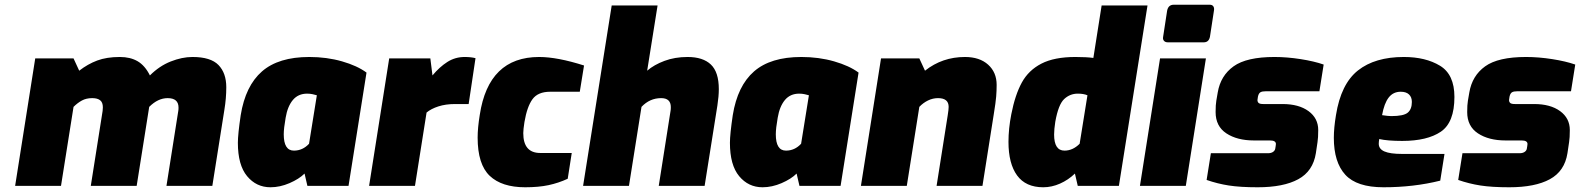

<svg xmlns="http://www.w3.org/2000/svg" viewBox="-20 -786 6682 812"><path d="M129 -539H291L315 -487Q351 -515 391 -530Q431 -545 487 -545Q531 -545 562 -527Q593 -509 614 -467Q654 -507 702 -526Q750 -545 794 -545Q871 -545 904 -511Q937 -477 937 -417Q937 -370 929 -322L878 0H684L734 -317Q735 -322 735 -331Q735 -371 689 -371Q648 -371 611 -334L608 -315L558 0H364L414 -317Q415 -323 415 -332Q415 -353 403.5 -362Q392 -371 370 -371Q345 -371 326.5 -361Q308 -351 291 -334L238 0H44Z M986 -182Q986 -218 998 -299Q1018 -423 1088 -484Q1158 -545 1288 -545Q1362 -545 1426.5 -526.5Q1491 -508 1530 -479L1454 0H1280L1268 -52Q1245 -29 1204.5 -11.5Q1164 6 1124 6Q1064 6 1025 -41Q986 -88 986 -182ZM1287 -178 1320 -383Q1314 -385 1302.5 -387.5Q1291 -390 1279 -390Q1241 -390 1218.5 -363Q1196 -336 1188 -288Q1180 -243 1180 -218Q1180 -149 1223 -149Q1260 -149 1287 -178Z M1626 -539H1800L1809 -467Q1839 -503 1872 -524Q1905 -545 1945 -545Q1972 -545 1991 -540L1962 -346H1904Q1865 -346 1834 -336Q1803 -326 1784 -310L1735 0H1541Z M2000 -204Q2000 -245 2009 -300Q2046 -545 2260 -545Q2337 -545 2450 -509L2432 -398H2307Q2255 -398 2232 -366.5Q2209 -335 2198 -270Q2193 -238 2193 -223Q2193 -139 2265 -139H2398L2381 -30Q2342 -12 2300 -3Q2258 6 2201 6Q2102 6 2051 -42.5Q2000 -91 2000 -204Z M2567 -763H2761L2717 -487Q2746 -512 2790 -528.5Q2834 -545 2888 -545Q2953 -545 2986.5 -513Q3020 -481 3020 -409Q3020 -379 3014 -340L2960 0H2766L2816 -318Q2817 -323 2817 -333Q2817 -371 2776 -371Q2728 -371 2693 -334L2640 0H2446Z M3067 -182Q3067 -218 3079 -299Q3099 -423 3169 -484Q3239 -545 3369 -545Q3443 -545 3507.5 -526.5Q3572 -508 3611 -479L3535 0H3361L3349 -52Q3326 -29 3285.5 -11.5Q3245 6 3205 6Q3145 6 3106 -41Q3067 -88 3067 -182ZM3368 -178 3401 -383Q3395 -385 3383.5 -387.5Q3372 -390 3360 -390Q3322 -390 3299.5 -363Q3277 -336 3269 -288Q3261 -243 3261 -218Q3261 -149 3304 -149Q3341 -149 3368 -178Z M3706 -539H3868L3892 -487Q3965 -545 4061 -545Q4123 -545 4159 -512.5Q4195 -480 4195 -427Q4195 -402 4193 -377.5Q4191 -353 4183 -304L4135 0H3941L3988 -298Q3992 -323 3992 -334Q3992 -371 3947 -371Q3925 -371 3904.5 -361Q3884 -351 3868 -334L3815 0H3621Z M4245 -186Q4245 -242 4257 -303Q4273 -385 4301.5 -437Q4330 -489 4384.5 -517Q4439 -545 4528 -545Q4575 -545 4604 -541L4639 -763H4833L4712 0H4538L4526 -52Q4498 -25 4463 -9.5Q4428 6 4392 6Q4318 6 4281.5 -44Q4245 -94 4245 -186ZM4546 -178 4579 -383Q4563 -390 4538 -390Q4505 -390 4480.5 -367Q4456 -344 4443 -271Q4438 -239 4438 -217Q4438 -149 4482 -149Q4517 -149 4546 -178Z M4899 -630 4916 -741Q4921 -766 4944 -766H5096Q5107 -766 5111.5 -759Q5116 -752 5114 -741L5097 -630Q5092 -607 5071 -607H4919Q4908 -607 4902.5 -613.5Q4897 -620 4899 -630ZM4886 -539H5080L4995 0H4801Z M5083 -25 5101 -138H5343Q5355 -138 5363 -143Q5371 -148 5373 -156L5375 -168L5376 -177Q5376 -192 5351 -192H5283Q5212 -192 5166.5 -222Q5121 -252 5121 -312Q5121 -343 5124 -360L5130 -395Q5142 -466 5197 -505.5Q5252 -545 5370 -545Q5423 -545 5480.5 -536Q5538 -527 5578 -513L5560 -400H5333Q5318 -400 5311 -396Q5304 -392 5301 -381L5300 -377Q5298 -367 5298 -363Q5298 -355 5303 -350.5Q5308 -346 5323 -346H5404Q5473 -346 5514 -316Q5555 -286 5555 -236Q5555 -203 5552 -185L5545 -138Q5533 -62 5470.5 -28Q5408 6 5299 6Q5225 6 5177 -1.5Q5129 -9 5083 -25Z M5621 -203Q5621 -245 5630 -299Q5651 -431 5723 -488Q5795 -545 5917 -545Q6009 -545 6070 -508Q6131 -471 6131 -376Q6131 -268 6073.5 -229Q6016 -190 5910 -190Q5848 -190 5813 -198Q5811 -186 5811 -178Q5811 -156 5835 -145.5Q5859 -135 5910 -135H6089L6071 -22Q5959 6 5831 6Q5718 6 5669.5 -47Q5621 -100 5621 -203ZM5951 -355Q5951 -375 5939 -386.5Q5927 -398 5904 -398Q5872 -398 5853 -373.5Q5834 -349 5825 -299Q5851 -295 5864 -295Q5916 -295 5933.5 -309.5Q5951 -324 5951 -355Z M6147 -25 6165 -138H6407Q6419 -138 6427 -143Q6435 -148 6437 -156L6439 -168L6440 -177Q6440 -192 6415 -192H6347Q6276 -192 6230.5 -222Q6185 -252 6185 -312Q6185 -343 6188 -360L6194 -395Q6206 -466 6261 -505.5Q6316 -545 6434 -545Q6487 -545 6544.5 -536Q6602 -527 6642 -513L6624 -400H6397Q6382 -400 6375 -396Q6368 -392 6365 -381L6364 -377Q6362 -367 6362 -363Q6362 -355 6367 -350.5Q6372 -346 6387 -346H6468Q6537 -346 6578 -316Q6619 -286 6619 -236Q6619 -203 6616 -185L6609 -138Q6597 -62 6534.5 -28Q6472 6 6363 6Q6289 6 6241 -1.5Q6193 -9 6147 -25Z"/></svg>

Font: Exo Black
Style: Italic
Weight: 900
Italic angle: -9°
Designer: Natanael Gama
Foundry: Natanael Gama
Version: Version 1.500; ttfautohint (v1.6)